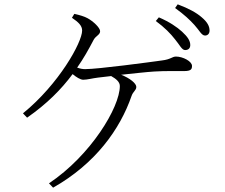

<svg xmlns="http://www.w3.org/2000/svg" viewBox="-20 -823 1040 886"><path d="M788 -641C809 -616 819 -592 834 -592C849 -592 858 -600 858 -615C858 -635 846 -653 820 -677C797 -698 762 -722 713 -743L699 -726C740 -696 767 -668 788 -641ZM877 -708C900 -683 910 -659 926 -659C938 -659 947 -667 947 -682C947 -702 937 -721 911 -743C887 -764 851 -784 800 -803L788 -786C831 -755 855 -732 877 -708ZM225 43C421 -68 534 -227 587 -380C594 -401 609 -406 609 -422C609 -438 580 -462 539 -478C597 -484 658 -491 692 -493C738 -496 801 -495 829 -495C862 -495 866 -504 866 -519C866 -540 824 -562 792 -562C774 -562 769 -549 727 -544C670 -536 432 -504 373 -504C361 -504 350 -506 336 -511C365 -552 389 -595 412 -639C422 -658 442 -662 442 -679C442 -695 410 -725 384 -739C370 -747 346 -754 323 -759L312 -741C343 -720 359 -704 359 -682C359 -628 252 -435 86 -300L105 -280C197 -344 263 -411 315 -481C332 -467 351 -455 364 -455C383 -455 407 -462 433 -465L493 -472C516 -459 533 -445 533 -426C533 -328 399 -106 206 23Z"/></svg>

Font: Noto Serif CJK KR Light
Style: Regular
Weight: 300
Designer: Ryoko NISHIZUKA 西塚涼子 (kana & ideographs); Frank Grießhammer (Latin, Greek & Cyrillic); Wenlong ZHANG 张文龙 (bopomofo); San
Foundry: Adobe
Version: Version 2.001;hotconv 1.1.0;makeotfexe 2.6.0